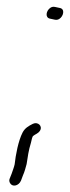

<svg xmlns="http://www.w3.org/2000/svg" viewBox="-20 -480 210 577"><path d="M9 57C7 62 8 66 10 70C17 83 36 79 43 63L49 47C54 36 57 24 60 13C63 -7 66 -29 73 -51C75 -61 77 -68 79 -71C86 -77 94 -78 100 -87C109 -101 94 -115 79 -108C65 -101 55 -95 48 -82C35 -57 27 -14 24 14C22 23 18 33 15 42ZM132 -457C118 -448 115 -427 130 -424L144 -421C149 -420 153 -420 158 -423C171 -431 176 -453 160 -456L146 -459C141 -460 137 -460 132 -457Z"/></svg>

Font: Stray Cat
Style: UltCnObl
Weight: 400
Version: Version 1.0